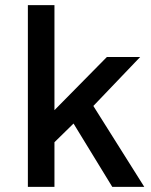

<svg xmlns="http://www.w3.org/2000/svg" viewBox="-20 -724 586 744"><path d="M136 -119 111 -216 394 -503H523L306 -276L282 -262ZM88 0V-704H191V0ZM415 0 248 -273 330 -332 539 0Z"/></svg>

Font: Inclusive Sans Medium
Style: Regular
Weight: 500
Designer: Olivia King
Foundry: Olivia King
Version: Version 2.004